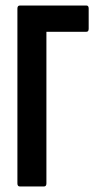

<svg xmlns="http://www.w3.org/2000/svg" viewBox="-20 -675 356 695"><path d="M52 0Q43 0 43 -11V-644Q43 -655 52 -655H293Q301 -655 301 -644V-571Q301 -560 293 -560H148V-11Q148 0 139 0Z"/></svg>

Font: Sofia Sans Extra Condensed
Style: Bold
Weight: 700
Designer: Botio Nikoltchev, Ani Petrova
Foundry: lettersoup
Version: Version 4.101